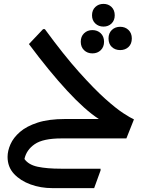

<svg xmlns="http://www.w3.org/2000/svg" viewBox="-20 -713 750 989"><path d="M296 0Q202 0 159 29.5Q116 59 106 106Q127 136 174.5 146Q222 156 294 156H498V165L465 256H249Q190 256 137.5 237Q85 218 52 182.5Q19 147 19 95Q19 64 34 30Q49 -4 83 -33.5Q117 -63 174 -81.5Q231 -100 316 -100H489Q418 -146 326 -245.5Q234 -345 129 -486L202 -563H211Q309 -429 387 -342Q465 -255 521.5 -204.5Q578 -154 615 -130Q652 -106 670 -98L631 0ZM513 -576Q488 -576 471 -592Q454 -608 454 -634Q454 -661 471 -677Q488 -693 513 -693Q538 -693 554.5 -677Q571 -661 571 -634Q571 -608 554.5 -592Q538 -576 513 -576ZM599 -455Q573 -455 556 -471Q539 -487 539 -515Q539 -542 556 -558.5Q573 -575 599 -575Q625 -575 642 -558.5Q659 -542 659 -515Q659 -487 642 -471Q625 -455 599 -455ZM456 -438Q430 -438 413 -454.5Q396 -471 396 -498Q396 -525 413 -541.5Q430 -558 456 -558Q482 -558 499 -541.5Q516 -525 516 -498Q516 -471 499 -454.5Q482 -438 456 -438Z"/></svg>

Font: Kufam Medium
Style: Regular
Weight: 500
Designer: Wael Morcos, Artur Schmal
Foundry: Original Type
Version: Version 1.300; ttfautohint (v1.8.3)